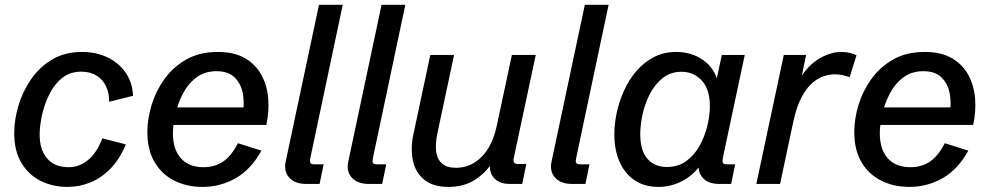

<svg xmlns="http://www.w3.org/2000/svg" viewBox="-20 -752 4045 785"><path d="M256.3 12.2Q194.8 12.2 145.3 -12.9Q95.7 -38.1 66.9 -87.2Q38.1 -136.2 38.1 -207Q38.1 -261.2 55.2 -319.3Q72.3 -377.4 106.7 -427.5Q141.1 -477.5 192.9 -508.5Q244.6 -539.6 314.9 -539.6Q373.5 -539.6 419.7 -517.3Q465.8 -495.1 493.7 -455.1Q521.5 -415 523.9 -360.4L426.3 -335.9Q426.8 -370.6 413.8 -398.4Q400.9 -426.3 375.2 -442.6Q349.6 -459 312.5 -459Q265.6 -459 233.2 -432.4Q200.7 -405.8 180.7 -364.5Q160.6 -323.2 151.4 -279.5Q142.1 -235.8 142.1 -201.7Q142.1 -139.2 172.9 -103.8Q203.6 -68.4 260.7 -68.4Q303.7 -68.4 339.6 -97.4Q375.5 -126.5 398.4 -186.5L494.6 -161.6Q469.2 -101.1 431.9 -62.7Q394.5 -24.4 349.4 -6.1Q304.2 12.2 256.3 12.2Z M807.6 12.2Q744.1 12.2 693.1 -13.2Q642.1 -38.6 612.3 -88.6Q582.5 -138.7 582.5 -212.4Q582.5 -265.1 599.6 -322Q616.7 -378.9 651.9 -428.2Q687 -477.5 741.2 -508.5Q795.4 -539.6 870.1 -539.6Q939 -539.6 982.9 -513.4Q1026.9 -487.3 1049.8 -443.8Q1072.8 -400.4 1076.7 -347.7Q1080.6 -294.9 1068.8 -241.2H652.8L667 -313H997.6L971.7 -283.2Q980 -324.2 973.6 -365Q967.3 -405.8 941.4 -433.3Q915.5 -460.9 865.2 -460.9Q816.4 -460.9 782.2 -434.8Q748 -408.7 727.1 -367.9Q706.1 -327.1 696.5 -283.9Q687 -240.7 687 -207Q687 -141.6 719.5 -105Q752 -68.4 812.5 -68.4Q858.4 -68.4 892.6 -91.8Q926.8 -115.2 952.6 -166.5L1048.8 -136.2Q1006.8 -59.6 944.1 -23.7Q881.3 12.2 807.6 12.2Z M1231.9 0Q1185.5 0 1162.4 -25.9Q1139.2 -51.8 1148.4 -93.3L1284.2 -732.4H1381.3L1249 -106.9Q1245.6 -91.8 1249 -85.9Q1252.4 -80.1 1266.1 -80.1H1303.2L1286.6 0Z M1487.8 0Q1441.4 0 1418.2 -25.9Q1395 -51.8 1404.3 -93.3L1540 -732.4H1637.2L1504.9 -106.9Q1501.5 -91.8 1504.9 -85.9Q1508.3 -80.1 1522 -80.1H1559.1L1542.5 0Z M1814 12.2Q1750 12.2 1714.1 -17.6Q1678.2 -47.4 1668.2 -95.5Q1658.2 -143.6 1669.4 -199.2L1739.3 -527.3H1836.4L1768.1 -205.6Q1759.3 -164.6 1763.2 -133.1Q1767.1 -101.6 1786.9 -83.7Q1806.6 -65.9 1844.7 -65.9Q1904.8 -65.9 1949.5 -111.1Q1994.1 -156.2 2011.7 -240.7L2072.8 -527.3H2170.4L2081.1 -108.4Q2077.6 -93.3 2081.8 -87.4Q2085.9 -81.5 2098.6 -81.5H2131.8L2115.2 0H2064.5Q2020 0 1998.3 -25.9Q1976.6 -51.8 1985.4 -95.7L1990.2 -119.1L1992.2 -86.9Q1963.9 -43 1919.4 -15.4Q1875 12.2 1814 12.2Z M2318.8 0Q2272.5 0 2249.3 -25.9Q2226.1 -51.8 2235.4 -93.3L2371.1 -732.4H2468.3L2335.9 -106.9Q2332.5 -91.8 2335.9 -85.9Q2339.4 -80.1 2353 -80.1H2390.1L2373.5 0Z M2672.4 12.2Q2614.3 12.2 2574 -15.4Q2533.7 -43 2512.7 -91.3Q2491.7 -139.6 2491.7 -202.1Q2491.7 -243.7 2501.2 -289.6Q2510.7 -335.4 2530.8 -380.1Q2550.8 -424.8 2581.1 -460.4Q2611.3 -496.1 2652.1 -517.8Q2692.9 -539.6 2744.6 -539.6Q2806.6 -539.6 2853.3 -507.6Q2899.9 -475.6 2913.6 -420.4L2906.2 -410.6L2931.2 -527.3H3024.9L2935.5 -106.9Q2932.6 -92.3 2935.5 -86.2Q2938.5 -80.1 2953.1 -80.1H2985.8L2969.2 0H2919.4Q2875 0 2852.5 -25.9Q2830.1 -51.8 2838.4 -93.3L2842.8 -115.7L2862.8 -106Q2827.6 -44.9 2777.8 -16.4Q2728 12.2 2672.4 12.2ZM2706.5 -69.3Q2753.4 -69.3 2787.1 -94.5Q2820.8 -119.6 2841.8 -158.7Q2862.8 -197.8 2872.6 -240.2Q2882.3 -282.7 2882.3 -317.4Q2882.3 -387.2 2849.1 -422.9Q2815.9 -458.5 2766.6 -458.5Q2721.7 -458.5 2689.7 -433.1Q2657.7 -407.7 2637.2 -368.2Q2616.7 -328.6 2607.2 -284.9Q2597.7 -241.2 2597.7 -204.1Q2597.7 -136.2 2627 -102.8Q2656.2 -69.3 2706.5 -69.3Z M3072.3 0 3184.6 -527.3H3275.9L3251.5 -409.7L3247.1 -425.3Q3283.2 -485.4 3329.6 -512.5Q3376 -539.6 3420.4 -539.6Q3438.5 -539.6 3455.1 -535.6Q3471.7 -531.7 3481.9 -525.9L3453.6 -436Q3440.9 -441.4 3425.3 -444.8Q3409.7 -448.2 3392.6 -448.2Q3373.5 -448.2 3350.1 -441.2Q3326.7 -434.1 3302.5 -414.1Q3278.3 -394 3257.3 -354.7Q3236.3 -315.4 3222.7 -251L3169.4 0Z M3697.8 12.2Q3634.3 12.2 3583.3 -13.2Q3532.2 -38.6 3502.4 -88.6Q3472.7 -138.7 3472.7 -212.4Q3472.7 -265.1 3489.7 -322Q3506.8 -378.9 3542 -428.2Q3577.1 -477.5 3631.3 -508.5Q3685.5 -539.6 3760.3 -539.6Q3829.1 -539.6 3873 -513.4Q3917 -487.3 3939.9 -443.8Q3962.9 -400.4 3966.8 -347.7Q3970.7 -294.9 3959 -241.2H3543L3557.1 -313H3887.7L3861.8 -283.2Q3870.1 -324.2 3863.8 -365Q3857.4 -405.8 3831.5 -433.3Q3805.7 -460.9 3755.4 -460.9Q3706.5 -460.9 3672.4 -434.8Q3638.2 -408.7 3617.2 -367.9Q3596.2 -327.1 3586.7 -283.9Q3577.1 -240.7 3577.1 -207Q3577.1 -141.6 3609.6 -105Q3642.1 -68.4 3702.6 -68.4Q3748.5 -68.4 3782.7 -91.8Q3816.9 -115.2 3842.8 -166.5L3939 -136.2Q3897 -59.6 3834.2 -23.7Q3771.5 12.2 3697.8 12.2Z"/></svg>

Font: Schibsted Grotesk Medium
Style: Italic
Weight: 500
Italic angle: -12°
Designer: Bakken & Baeck AS, Henrik Kongsvoll
Foundry: Schibsted ASA
Version: Version 1.100;gftools[0.9.25]